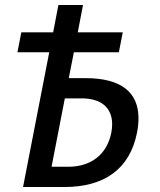

<svg xmlns="http://www.w3.org/2000/svg" viewBox="-20 -749 642 769"><path d="M72.3 0H238.3C397.5 0 500 -71.8 528.8 -217.8C532.7 -238.3 534.7 -257.3 534.7 -274.9C534.7 -379.9 464.8 -436 322.8 -436H255.4L275.9 -539.6H456.1L471.7 -619.6H291.5L312.5 -729H213.9L192.9 -619.6H65.4L49.8 -539.6H177.2ZM186.5 -81.1 239.7 -355H307.1C384.8 -355 429.2 -317.9 429.2 -251.5C429.2 -240.7 428.2 -229.5 425.8 -217.8C408.7 -129.9 343.8 -81.1 253.9 -81.1Z"/></svg>

Font: Hack
Style: Oblique
Weight: 400
Italic angle: -12°
Monospace: yes
Designer: Christopher Simpkins
Foundry: Christopher Simpkins
Version: Version 2.010